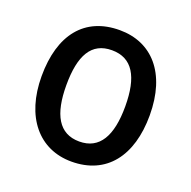

<svg xmlns="http://www.w3.org/2000/svg" viewBox="-105 -652 762 766"><g transform="rotate(20 276.5 -269.5)"><path d="M506 -270C506 -450 414 -549 278 -549C130 -549 47 -447 47 -270C47 -97 137 10 275 10C423 10 506 -97 506 -270ZM152 -270C152 -396 189 -463 276 -463C363 -463 402 -396 402 -270C402 -145 363 -76 277 -76C190 -76 152 -146 152 -270Z"/></g></svg>

Font: Noto Sans Gujarati SemiCondensed Medium
Style: Regular
Weight: 500
Width: 4
Designer: Jelle Bosma - Monotype Design Team, Universal Thirst
Foundry: Monotype Imaging Inc.
Version: Version 2.106